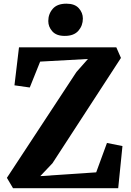

<svg xmlns="http://www.w3.org/2000/svg" viewBox="-20 -996 694 1016"><path d="M49 0 16.5 -55 384.5 -615 445.5 -684 192.5 -670 137.5 -533 56.5 -544.5 80.5 -745.5H595.5L620 -689.5L257.5 -132L193 -64L489 -84L546 -239.5L628 -223L605.5 0ZM322 -806Q278.5 -806 257 -830Q235.5 -854 235.5 -884.5Q235.5 -922 259 -949.2Q282.5 -976.5 331 -976.5H332Q375.5 -976.5 397 -952.5Q418.5 -928.5 418.5 -898Q418.5 -860.5 394.8 -833.2Q371 -806 323 -806Z"/></svg>

Font: Merriweather 20pt ExtraBold
Style: Regular
Weight: 800
Version: Version 2.100